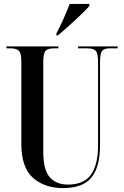

<svg xmlns="http://www.w3.org/2000/svg" viewBox="-20 -951 634 981"><path d="M302 10Q403 10 447 -44Q491 -98 491 -209V-631Q491 -680 502.5 -692Q514 -704 539 -704H581V-714H379V-704H427Q456 -704 468.5 -692Q481 -680 481 -634V-207Q481 -111 445.5 -59.5Q410 -8 327 -8Q268 -8 234.5 -45Q201 -82 201 -177V-631Q201 -680 213.5 -692Q226 -704 255 -704H278V-714H13V-704H34Q62 -704 75.5 -692.5Q89 -681 89 -635V-217Q89 -95 148.5 -42.5Q208 10 302 10ZM268 -770H276Q313 -801 364 -848Q415 -895 437 -921V-931H336Q323 -897 305.5 -857Q288 -817 268 -780Z"/></svg>

Font: Noto Serif Display Condensed Semi
Style: Regular
Weight: 600
Width: 3
Designer: Monotype Design Team
Foundry: Monotype Imaging Inc.
Version: Version 1.900